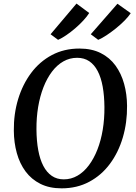

<svg xmlns="http://www.w3.org/2000/svg" viewBox="-20 -1018 742 1048"><path d="M316 10Q249.5 10 200.5 -14.5Q151.5 -39 119.5 -82.2Q87.5 -125.5 71.8 -182.5Q56 -239.5 55.5 -304.5Q54.5 -396 79 -476.8Q103.5 -557.5 150 -619.8Q196.5 -682 263.2 -717.5Q330 -753 413.5 -753Q481 -753 530 -728.2Q579 -703.5 610.5 -660Q642 -616.5 657.5 -560.2Q673 -504 673.5 -441Q674.5 -349.5 650.5 -268Q626.5 -186.5 580.2 -124Q534 -61.5 467.2 -25.8Q400.5 10 316 10ZM328 -39Q368.5 -39 403.2 -59.2Q438 -79.5 465.2 -116Q492.5 -152.5 511.8 -201.8Q531 -251 540.8 -310Q550.5 -369 550 -433.5Q549.5 -495.5 540.5 -545.2Q531.5 -595 513.2 -630Q495 -665 467.2 -683.8Q439.5 -702.5 401 -702.5Q360.5 -702.5 325.8 -682.8Q291 -663 263.8 -627Q236.5 -591 217.2 -541.8Q198 -492.5 188.2 -434.2Q178.5 -376 179 -311.5Q179.5 -248.5 188.8 -198.2Q198 -148 216.5 -112.5Q235 -77 262.8 -58Q290.5 -39 328 -39ZM256 -831 397.5 -998.5 467 -947Q455.5 -928.5 435.2 -906.5Q415 -884.5 390.5 -863.5Q366 -842.5 341.5 -825.8Q317 -809 297 -800.5ZM475.5 -831 621 -997.5 693.5 -946Q681 -927 659.8 -905.5Q638.5 -884 612.8 -863.2Q587 -842.5 561.8 -825.8Q536.5 -809 516 -800.5Z"/></svg>

Font: Merriweather 36pt Medium
Style: Italic
Weight: 500
Italic angle: -7.8°
Version: Version 2.101